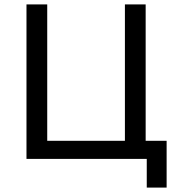

<svg xmlns="http://www.w3.org/2000/svg" viewBox="-20 -720 805 870"><path d="M645 130V0H100V-700H194V-82H546V-700H640V-82H735V130Z"/></svg>

Font: Golos Text VF
Style: Regular
Weight: 400
Designer: A.Korolkova, Vitaly Kuzmin
Foundry: ParaType Ltd
Version: Version 2.003